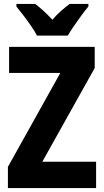

<svg xmlns="http://www.w3.org/2000/svg" viewBox="-20 -951 525 971"><path d="M466 0H20V-107L285 -582H26V-714H459V-607L194 -133H466ZM167 -771Q157 -791 138 -818.5Q119 -846 98.5 -873Q78 -900 63 -918V-931H158Q177 -917 199.5 -896.5Q222 -876 245 -851Q267 -877 289.5 -896.5Q312 -916 332 -931H427V-918Q411 -899 391.5 -872.5Q372 -846 353.5 -819Q335 -792 323 -771Z"/></svg>

Font: Noto Sans Sinhala Condensed ExtraBold
Style: Regular
Weight: 800
Width: 3
Designer: Jelle Bosma - Monotype Design Team
Foundry: Monotype Imaging Inc.
Version: Version 2.006; ttfautohint (v1.8.4.7-5d5b)